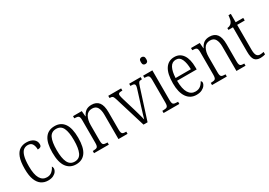

<svg xmlns="http://www.w3.org/2000/svg" viewBox="12 -1577 3388 2417"><g transform="rotate(-30 1705.5 -369.0)"><path d="M233 10Q180 10 138.5 -17.5Q97 -45 73 -105Q49 -165 49 -264Q49 -371 72.5 -432Q96 -493 137 -518.5Q178 -544 230 -544Q294 -544 332 -515.5Q370 -487 370 -440Q370 -414 355.5 -404Q341 -394 314 -394Q314 -442 295.5 -474Q277 -506 230 -506Q194 -506 167.5 -484.5Q141 -463 126 -410.5Q111 -358 111 -265Q111 -148 144.5 -90.5Q178 -33 241 -33Q287 -33 316 -59.5Q345 -86 359 -119Q371 -108 371 -86Q371 -66 356 -43.5Q341 -21 310.5 -5.5Q280 10 233 10Z M641 10Q553 10 503 -58Q453 -126 453 -268Q453 -544 643 -544Q733 -544 781 -476Q829 -408 829 -268Q829 -126 781 -58Q733 10 641 10ZM642 -29Q711 -29 739 -90.5Q767 -152 767 -268Q767 -386 738.5 -445Q710 -504 642 -504Q573 -504 544.5 -445Q516 -386 516 -268Q516 -151 545.5 -90Q575 -29 642 -29Z M904 0V-32H914Q952 -32 967.5 -44Q983 -56 983 -105V-433Q983 -481 967.5 -492.5Q952 -504 916 -504H908V-536H1035L1042 -455H1045Q1068 -503 1099.5 -523.5Q1131 -544 1179 -544Q1249 -544 1284.5 -498.5Q1320 -453 1320 -355V-105Q1320 -72 1326 -56.5Q1332 -41 1346 -36.5Q1360 -32 1385 -32H1391V0H1259V-355Q1259 -421 1237 -460Q1215 -499 1161 -499Q1100 -499 1072 -450.5Q1044 -402 1044 -326V-102Q1044 -54 1059.5 -43Q1075 -32 1112 -32H1119V0Z M1484 -454Q1474 -486 1462 -495Q1450 -504 1420 -504V-536H1607V-504H1593Q1566 -504 1556 -497Q1546 -490 1546 -474Q1546 -463 1551 -443.5Q1556 -424 1561 -407L1619 -214Q1627 -187 1635.5 -156.5Q1644 -126 1651.5 -98Q1659 -70 1663 -51Q1668 -71 1680.5 -112.5Q1693 -154 1710 -209L1763 -378Q1775 -415 1781.5 -437.5Q1788 -460 1788 -473Q1788 -489 1777 -496.5Q1766 -504 1739 -504H1724V-536H1891V-504H1884Q1857 -504 1846.5 -493Q1836 -482 1823 -440L1682 0H1623Z M2026 -648Q2009 -648 1998 -658.5Q1987 -669 1987 -698Q1987 -726 1998 -737Q2009 -748 2026 -748Q2043 -748 2054.5 -737Q2066 -726 2066 -698Q2066 -669 2054.5 -658.5Q2043 -648 2026 -648ZM1915 0V-32H1931Q1969 -32 1984.5 -43.5Q2000 -55 2000 -103V-431Q2000 -479 1985.5 -491.5Q1971 -504 1935 -504H1927V-536H2061V-106Q2061 -56 2076 -44Q2091 -32 2130 -32H2144V0Z M2391 10Q2302 10 2252.5 -61.5Q2203 -133 2203 -263Q2203 -404 2249.5 -474Q2296 -544 2382 -544Q2462 -544 2506 -480Q2550 -416 2550 -298V-267H2265Q2266 -147 2301.5 -90Q2337 -33 2400 -33Q2446 -33 2475 -57Q2504 -81 2519 -113Q2525 -110 2529.5 -103.5Q2534 -97 2534 -85Q2534 -67 2518 -44.5Q2502 -22 2470.5 -6Q2439 10 2391 10ZM2488 -306Q2487 -395 2462.5 -450Q2438 -505 2383 -505Q2326 -505 2298 -452Q2270 -399 2266 -306Z M2619 0V-32H2629Q2667 -32 2682.5 -44Q2698 -56 2698 -105V-433Q2698 -481 2682.5 -492.5Q2667 -504 2631 -504H2623V-536H2750L2757 -455H2760Q2783 -503 2814.5 -523.5Q2846 -544 2894 -544Q2964 -544 2999.5 -498.5Q3035 -453 3035 -355V-105Q3035 -72 3041 -56.5Q3047 -41 3061 -36.5Q3075 -32 3100 -32H3106V0H2974V-355Q2974 -421 2952 -460Q2930 -499 2876 -499Q2815 -499 2787 -450.5Q2759 -402 2759 -326V-102Q2759 -54 2774.5 -43Q2790 -32 2827 -32H2834V0Z M3321 10Q3263 10 3237 -23.5Q3211 -57 3211 -143V-498H3145V-525Q3187 -529 3208 -555Q3221 -570 3227.5 -594Q3234 -618 3238 -658H3272V-536H3382V-498H3272V-141Q3272 -79 3288 -54.5Q3304 -30 3336 -30Q3351 -30 3363.5 -32Q3376 -34 3390 -37V-1Q3377 3 3359 6.5Q3341 10 3321 10Z"/></g></svg>

Font: Noto Serif Condensed Light
Style: Regular
Weight: 300
Width: 3
Designer: Monotype Design Team
Foundry: Monotype Imaging Inc.
Version: Version 2.013